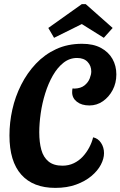

<svg xmlns="http://www.w3.org/2000/svg" viewBox="-20 -893 586 934"><path d="M249 21Q141 21 83.5 -43.5Q26 -108 26 -234Q26 -297 40 -360Q54 -423 83 -480.5Q112 -538 154.5 -583Q197 -628 253 -654Q309 -680 379 -680Q434 -680 471 -660Q508 -640 527 -606.5Q546 -573 546 -531Q546 -489 528 -455Q510 -421 480.5 -400.5Q451 -380 415 -380Q377 -380 354 -398Q331 -416 331 -444Q331 -457 333 -463Q335 -463 337.5 -462.5Q340 -462 342 -462Q373 -463 391 -477.5Q409 -492 416.5 -511.5Q424 -531 424 -545Q424 -573 406 -592Q388 -611 355 -611Q318 -611 288.5 -587.5Q259 -564 237 -525.5Q215 -487 200 -439Q185 -391 178 -341.5Q171 -292 171 -249Q171 -201 181 -164.5Q191 -128 216 -107.5Q241 -87 284 -87Q314 -87 339 -99Q364 -111 382.5 -131Q401 -151 414 -175.5Q427 -200 433 -225Q457 -220 471.5 -198Q486 -176 486 -148Q486 -121 470.5 -91.5Q455 -62 424.5 -36.5Q394 -11 350 5Q306 21 249 21ZM243 -709 215 -757 378 -873H397L528 -757L485 -709L378 -776Z"/></svg>

Font: Sansita Swashed Light Medium
Style: Regular
Weight: 500
Version: Version 1.003